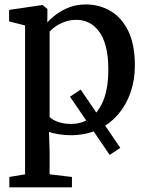

<svg xmlns="http://www.w3.org/2000/svg" viewBox="-20 -582 644 842"><path d="M461 97.5 287 -158 334 -189 507.5 66.5ZM21 239.5V194L90 182.5V-470.5L20 -488V-538.5L162.5 -559.5H167.5L188 -542.5L187.5 -483.5Q202.5 -501 227 -519.2Q251.5 -537.5 284.2 -550Q317 -562.5 357 -562.5Q414.5 -562.5 463.5 -534.5Q512.5 -506.5 542 -447.2Q571.5 -388 571.5 -294Q571.5 -230.5 552 -175.2Q532.5 -120 495.8 -78Q459 -36 407 -12.5Q355 11 290 11Q265 11 238 6.8Q211 2.5 195 -3.5L197.5 80V182.5L295.5 194V239.5ZM292 -38.5Q338.5 -38.5 375.2 -63.8Q412 -89 433.5 -142Q455 -195 455 -279.5Q455 -336.5 444.2 -377.5Q433.5 -418.5 414 -444.5Q394.5 -470.5 369.5 -482.8Q344.5 -495 315.5 -495Q288 -495 265 -486.8Q242 -478.5 224.5 -466.5Q207 -454.5 197.5 -443.5V-70Q205 -59 231.2 -48.8Q257.5 -38.5 292 -38.5Z"/></svg>

Font: Merriweather 36pt Medium
Style: Regular
Weight: 500
Version: Version 2.100